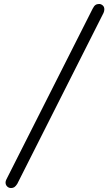

<svg xmlns="http://www.w3.org/2000/svg" viewBox="-20 -819 562 968"><path d="M36 129Q24 129 16 121Q8 113 8 101Q8 94 12 86L447 -775Q454 -789 461.5 -794Q469 -799 480 -799Q489 -799 497.5 -792Q506 -785 506 -772Q506 -763 502 -754L67 108Q60 119 53 124Q46 129 36 129Z"/></svg>

Font: zvoove
Style: Regular
Weight: 400
Designer: Vernon Adams (Nunito) & Andrew Paglinawan (Quicksand)
Foundry: zvoove
Version: Version 3.006